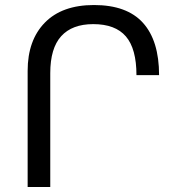

<svg xmlns="http://www.w3.org/2000/svg" viewBox="-20 -744 713 764"><path d="M90 0V-462Q90 -584 158.5 -654Q227 -724 354 -724Q485 -724 549 -653Q613 -582 613 -445H523Q523 -550 481 -599Q439 -648 351 -648Q267 -648 223.5 -600Q180 -552 180 -453V0Z"/></svg>

Font: Go Noto Kurrent-Regular
Style: Regular
Weight: 400
Designer: Monotype Design Team
Foundry: Monotype Imaging Inc.
Version: Version 2.012; ttfautohint (v1.8.4.7-5d5b)